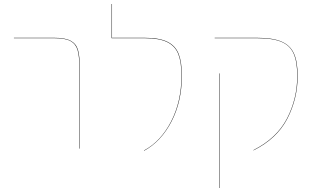

<svg xmlns="http://www.w3.org/2000/svg" viewBox="-20 -747 1591 965"><path d="M379 -406Q379 -464 370 -495Q361 -526 334.5 -540.5Q308 -555 253 -555H50V-557H253Q308 -557 335.5 -542Q363 -527 372 -496Q381 -465 381 -406V0H379Z M704 9Q788 -36 840 -136.5Q892 -237 892 -366Q892 -435 876 -475.5Q860 -516 820 -535.5Q780 -555 707 -555H541V-727H543V-557H707Q781 -557 821.5 -537Q862 -517 878 -476Q894 -435 894 -366Q894 -236 841.5 -135.5Q789 -35 704 11Z M1254 7Q1371 -52 1422.5 -151.5Q1474 -251 1474 -365Q1474 -437 1455.5 -478Q1437 -519 1393.5 -537Q1350 -555 1272 -555H1059V-557H1272Q1350 -557 1394 -538.5Q1438 -520 1457 -479Q1476 -438 1476 -365Q1476 -251 1424 -150.5Q1372 -50 1254 9ZM1083 -378H1085V198H1083Z"/></svg>

Font: FiraGO Two
Style: Regular
Weight: 100
Designer: bBox Type
Foundry: bBox Type GmbH
Version: Version 1.001